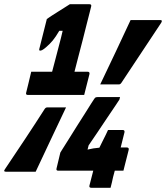

<svg xmlns="http://www.w3.org/2000/svg" viewBox="-74 -805 787 910"><path d="M401 -405Q438 -482 474.5 -559.5Q511 -637 545 -710H685Q698 -710 690 -697Q594 -552 501 -412Q496 -405 490 -405ZM450 85H359Q347 85 350 74L368 4H202Q191 4 194 -7L212 -82Q212 -83 223.5 -100.5Q235 -118 252.5 -146.5Q270 -175 290 -206.5Q310 -238 328.5 -267Q347 -296 359 -315.5Q371 -335 373 -337Q377 -343 381 -344Q385 -345 389 -345H495L492 -333Q490 -329 473.5 -305Q457 -281 434 -246.5Q411 -212 387.5 -177Q364 -142 346 -116L341 -96Q369 -103 397 -105Q402 -116 411 -133.5Q420 -151 428 -167.5Q436 -184 438 -189H507Q518 -189 516 -178L498 -106H527Q538 -106 536 -95Q535 -91 531.5 -77Q528 -63 523.5 -45.5Q519 -28 515.5 -14Q512 0 511 4H470L462 34Q461 41 456.5 59Q452 77 450 85ZM239 -296Q203 -220 167 -144Q131 -68 95 9H-45Q-60 9 -50 -4Q-3 -74 44.5 -145.5Q92 -217 138 -289Q143 -296 150 -296ZM74 -465H173Q179 -486 187.5 -520Q196 -554 206 -591Q216 -628 223 -659H207Q190 -630 176 -613Q162 -596 143 -580Q131 -570 125.5 -567.5Q120 -565 116 -565Q111 -565 112 -572L148 -715Q159 -723 172.5 -731.5Q186 -740 200 -749Q216 -759 231 -768.5Q246 -778 257 -785H350Q361 -785 358 -774Q358 -772 352 -750Q346 -728 337.5 -693Q329 -658 318.5 -617.5Q308 -577 297.5 -537Q287 -497 279 -465H341Q352 -465 350 -454Q349 -450 345.5 -436Q342 -422 337.5 -404.5Q333 -387 329.5 -373Q326 -359 325 -355H58Q47 -355 50 -366Q54 -381 60 -406.5Q66 -432 74 -465Z"/></svg>

Font: Recursive Mn Lnr St XBd
Style: Italic
Weight: 800
Italic angle: -15°
Monospace: yes
Version: Version 1.079;hotconv 1.0.112;makeotfexe 2.5.65598; ttfautoh